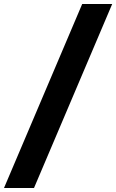

<svg xmlns="http://www.w3.org/2000/svg" viewBox="-84 -830 581 960"><path d="M477 -810 86 110H-64L327 -810Z"/></svg>

Font: TypoPRO Montserrat Alternates
Style: Bold Italic
Weight: 700
Italic angle: -11.3°
Designer: Julieta Ulanovsky
Foundry: Julieta Ulanovsky
Version: Version 6.001